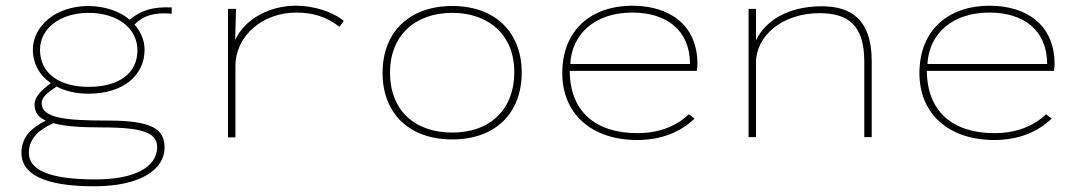

<svg xmlns="http://www.w3.org/2000/svg" viewBox="-20 -480 3790 672"><path d="M290 -152C411 -152 486 -216 486 -306C486 -338 473 -369 451 -394C483 -428 527 -437 581 -432V-454C516 -457 473 -444 434 -411C400 -440 350 -458 290 -459C174 -459 95 -388 95 -306C95 -258 118 -216 158 -189C125 -164 101 -142 101 -114C101 -88 113 -70 140 -58C92 -33 55 -2 55 55C55 127 130 172 309 172C477 172 556 110 556 37C556 -27 515 -58 358 -58C211 -58 126 -66 126 -119C126 -140 145 -155 178 -177C209 -161 247 -152 290 -152ZM290 -176C191 -176 120 -221 120 -306C120 -381 192 -435 290 -435C390 -435 461 -382 461 -304C461 -223 396 -176 290 -176ZM81 55C81 3 120 -28 167 -49C205 -38 261 -34 339 -34C493 -34 532 -11 530 40C526 103 455 149 309 148C150 147 81 114 81 55Z M778 1H804V-247C804 -358 902 -436 1017 -436C1074 -436 1123 -422 1168 -386L1183 -407C1143 -440 1076 -460 1016 -460C921 -460 836 -412 803 -340L806 -449H778Z M1563 8C1713 8 1806 -83 1806 -226C1806 -367 1713 -459 1563 -459C1412 -459 1319 -367 1319 -225C1319 -83 1412 8 1563 8ZM1563 -16C1429 -16 1345 -96 1345 -226C1345 -353 1430 -435 1563 -435C1690 -435 1781 -358 1780 -226C1780 -100 1698 -16 1563 -16Z M2210 10C2295 10 2362 -18 2411 -65L2391 -80C2349 -40 2289 -14 2211 -14C2065 -14 1975 -89 1974 -232H2419C2420 -243 2421 -245 2421 -256C2421 -393 2323 -460 2193 -460C2053 -460 1948 -378 1948 -224C1948 -81 2051 10 2210 10ZM1976 -256C1981 -358 2059 -436 2193 -436C2312 -436 2395 -375 2395 -256Z M2600 0H2626V-261C2626 -355 2718 -433 2847 -434C2947 -434 3005 -394 3005 -264V0H3031V-266C3031 -418 2952 -458 2856 -458C2748 -458 2663 -415 2626 -339V-449H2600Z M3460 10C3545 10 3612 -18 3661 -65L3641 -80C3599 -40 3539 -14 3461 -14C3315 -14 3225 -89 3224 -232H3669C3670 -243 3671 -245 3671 -256C3671 -393 3573 -460 3443 -460C3303 -460 3198 -378 3198 -224C3198 -81 3301 10 3460 10ZM3226 -256C3231 -358 3309 -436 3443 -436C3562 -436 3645 -375 3645 -256Z"/></svg>

Font: Inconsolata Expanded ExtraLight
Style: Regular
Weight: 200
Width: 7
Monospace: yes
Designer: Raph Levien, Cyreal, Brenton Simpson
Foundry: Raph Levien, Cyreal, Google
Version: Version 3.100